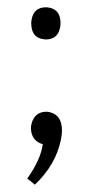

<svg xmlns="http://www.w3.org/2000/svg" viewBox="-20 -384 249 519"><path d="M147.5 -31.2Q147.5 -71.3 117.2 -80.1Q110.4 -82 105.5 -82Q76.2 -82 66.4 -53.7Q63.5 -44.9 63.5 -36.1Q65.4 -2.9 95.7 5.9Q89.8 47.9 53.7 98.6L74.2 115.2Q130.9 61.5 144.5 -5.9Q147.5 -19.5 147.5 -31.2ZM143.6 -321.3Q143.6 -357.4 113.3 -363.3Q108.4 -364.3 104.5 -364.3Q71.3 -364.3 65.4 -331.1Q64.5 -326.2 64.5 -321.3Q64.5 -283.2 95.7 -278.3Q100.6 -277.3 103.5 -277.3Q136.7 -277.3 142.6 -310.5Q143.6 -316.4 143.6 -321.3Z"/></svg>

Font: Yaldevi Colombo Light
Style: Regular
Weight: 300
Designer: Sol Matas, Denzil Rajitha, Kosala Senevirathne and Pathum Egodawatta
Foundry: Mooniak
Version: Version 1.020 ; ttfautohint (v1.6)